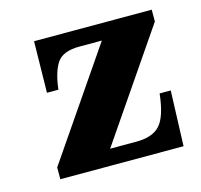

<svg xmlns="http://www.w3.org/2000/svg" viewBox="-69 -479 580 554"><g transform="rotate(-15 221.0 -202.0)"><path d="M428.2 -369.1 208.5 -47.9H287.1Q335.9 -47.9 358.2 -73Q380.4 -98.1 387.7 -165H420.9L415 0H46.9V-35.2L266.1 -355.5H199.7Q149.4 -355.5 131.8 -329.1Q114.3 -302.7 108.4 -251H74.2L76.7 -404.3H428.2Z"/></g></svg>

Font: Scheherazade New
Style: Bold
Weight: 700
Designer: SIL International
Foundry: SIL International
Version: Version 4.000